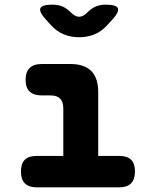

<svg xmlns="http://www.w3.org/2000/svg" viewBox="-20 -805 640 825"><path d="M493 -135Q527 -135 543.5 -118.5Q560 -102 560 -68Q560 -34 543 -17Q526 0 492 0H138Q104 0 87 -17Q70 -34 70 -68Q70 -102 86.5 -118.5Q103 -135 137 -135H252V-339Q252 -367 238.5 -381Q225 -395 197 -395H160Q125 -395 107.5 -411.5Q90 -428 90 -462Q90 -496 107.5 -513Q125 -530 160 -530H282Q342 -530 372 -500Q402 -470 402 -410V-135ZM206 -785Q229 -785 247.5 -777.5Q266 -770 283 -753L285 -751Q303 -733 320 -733Q337 -733 355 -751L357 -753Q374 -770 392.5 -777.5Q411 -785 434 -785Q480 -785 486.5 -769.5Q493 -754 462 -720L439 -695Q415 -669 385 -657Q355 -645 320 -645Q285 -645 255 -657Q225 -669 201 -695L178 -720Q147 -754 153.5 -769.5Q160 -785 206 -785Z"/></svg>

Font: Maple Mono ExtraBold
Style: Regular
Weight: 800
Monospace: yes
Designer: subframe7536
Version: Version 7.000